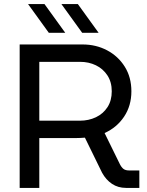

<svg xmlns="http://www.w3.org/2000/svg" viewBox="-20 -917 718 937"><path d="M76 0V-700H383Q448.8 -700 502.9 -671.3Q557 -642.6 589.1 -591.2Q621.2 -539.8 621.2 -471.4Q621.2 -401 585.6 -347.7Q550 -294.4 490.4 -267.8L564.8 -116.2Q572.8 -100.2 582.6 -92.7Q592.4 -85.2 609.6 -85.2H660V0H595.2Q556 0 526.5 -19.8Q497 -39.6 478.2 -74L394.4 -245.2Q383.8 -244.4 372.3 -243.8Q360.8 -243.2 349.4 -243.2H171.8V0ZM171.8 -328H369.6Q412.8 -328 448.2 -344.9Q483.6 -361.8 504.5 -394Q525.4 -426.2 525.4 -471.4Q525.4 -516.6 504.2 -549Q483 -581.4 448.1 -598.3Q413.2 -615.2 371.2 -615.2H171.8ZM381 -757 279.8 -897H360L461.2 -757ZM218.2 -757 117 -897H197.2L298.4 -757Z"/></svg>

Font: MuseoModerno Thin
Style: Regular
Weight: 100
Designer: Pablo Cosgaya, Héctor Gatti, Marcela Romero, and the Authors of The MuseoModerno Project.
Foundry: Omnibus-Type Team
Version: Version 1.003